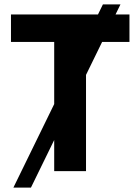

<svg xmlns="http://www.w3.org/2000/svg" viewBox="-20 -780 640 875"><path d="M41 75 449 -760H529L121 75ZM227 0V-589H30V-714H570V-589H372V0Z"/></svg>

Font: Noto Sans Mono
Style: Bold
Weight: 700
Designer: Monotype Design Team
Foundry: Monotype Imaging Inc.
Version: Version 2.014